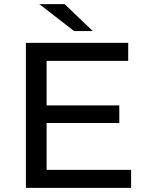

<svg xmlns="http://www.w3.org/2000/svg" viewBox="-20 -907 710 927"><path d="M292 -887 428 -757H338L170 -887ZM205 -313V-87H613V0H105V-700H599V-613H205V-398H556V-313Z"/></svg>

Font: false
Style: Regular
Weight: 500
Designer: Julieta Ulanovsky
Foundry: Julieta Ulanovsky
Version: Version 7.222;hotconv 1.0.109;makeotfexe 2.5.65596